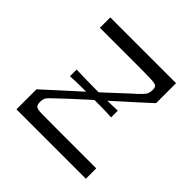

<svg xmlns="http://www.w3.org/2000/svg" viewBox="-135 -594 706 706"><g transform="rotate(45 217.5 -241.5)"><path d="M46 0V-104Q68 -124 98 -151.5Q128 -179 162 -209.5Q196 -240 227.5 -269Q259 -298 283.5 -321Q308 -344 321 -355Q339 -372 344.5 -381Q350 -390 350 -406Q350 -417 345 -422Q340 -427 316.5 -428Q293 -429 240 -429Q211 -429 187.5 -429Q164 -429 132.5 -429Q101 -429 51 -429V-483H393V-379Q372 -360 341.5 -332Q311 -304 276.5 -273.5Q242 -243 210 -214Q178 -185 153 -162Q128 -139 117 -128Q97 -110 92.5 -102Q88 -94 88 -80Q88 -67 93.5 -61Q99 -55 123 -54.5Q147 -54 203 -54Q231 -54 258.5 -54Q286 -54 321.5 -54Q357 -54 407 -54V0ZM99 -225V-260Q126 -259 152.5 -258.5Q179 -258 205 -258Q233 -258 260 -258.5Q287 -259 313 -260V-225Q287 -227 260 -227Q233 -227 205 -227Q179 -227 152.5 -227Q126 -227 99 -225Z"/></g></svg>

Font: Ojuju
Style: Regular
Weight: 400
Designer: Chisaokwu Joboson, Mirko Velimirovic
Foundry: Udi Foundry
Version: Version 1.000